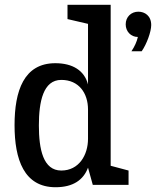

<svg xmlns="http://www.w3.org/2000/svg" viewBox="-20 -775 654 805"><path d="M349 -421C334 -479 285 -510 212 -510C80 -510 41 -394 41 -250C41 -106 81 10 213 10C287 10 330 -21 349 -72L369 0H519V-60L444 -80V-755H263V-695L349 -675ZM237 -440C311 -440 349 -384 349 -316V-193C349 -125 311 -60 237 -60C161 -60 143 -149 143 -249C143 -349 161 -440 237 -440ZM574 -560C595 -590 614 -642 614 -670C614 -709 587 -726 560 -726C530 -726 507 -704 507 -673C507 -643 529 -620 558 -620C554 -601 544 -579 531 -560Z"/></svg>

Font: Hermeneus One
Style: Regular
Weight: 400
Designer: Rodrigo Fuenzalida, Pablo Impallari
Foundry: Pablo Impallari, Rodrigo Fuenzalida
Version: Version 1.002